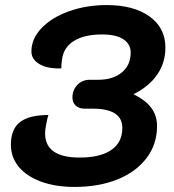

<svg xmlns="http://www.w3.org/2000/svg" viewBox="-20 -729 685 758"><path d="M23 -158Q23 -219 59 -247Q95 -275 171 -275Q167 -263 162.5 -239.5Q158 -216 158 -203Q158 -107 294 -107Q376 -107 419.5 -137Q463 -167 463 -224Q463 -300 346 -300H314Q292 -300 279 -312Q266 -324 266 -344Q266 -374 285.5 -394Q305 -414 334 -414H367Q426 -414 461 -443Q496 -472 496 -521Q496 -555 467 -574Q438 -593 383 -593Q313 -593 272 -567.5Q231 -542 225 -495Q222 -476 222 -459Q169 -457 136.5 -475.5Q104 -494 104 -526Q104 -576 144 -618Q184 -660 252.5 -684.5Q321 -709 401 -709Q508 -709 570.5 -664Q633 -619 633 -541Q633 -482 601 -435Q569 -388 507 -357Q554 -334 577 -303.5Q600 -273 600 -231Q600 -160 559 -105.5Q518 -51 444.5 -21Q371 9 274 9Q199 9 142 -12Q85 -33 54 -70.5Q23 -108 23 -158Z"/></svg>

Font: K2D
Style: Bold Italic
Weight: 700
Italic angle: -10°
Designer: Katatrad Aksorn Co.,Ltd.
Foundry: Cadson Demak Co.,Ltd.
Version: Version 1.000; ttfautohint (v1.6)